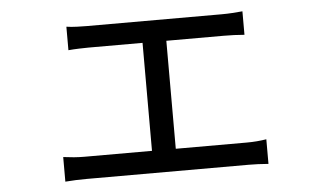

<svg xmlns="http://www.w3.org/2000/svg" viewBox="-43 -581 1085 652"><g transform="rotate(-5 500.0 -255.0)"><path d="M154.8 -77.1Q172.4 -74.7 191.2 -73.2Q210 -71.8 227.1 -71.8H457V-439.9H272.9Q261.2 -439.9 240.5 -439.2Q219.7 -438.5 204.1 -437V-517.1Q219.7 -514.6 240.5 -513.9Q261.2 -513.2 272.9 -513.2H732.9Q752 -513.2 770 -514.4Q788.1 -515.6 804.2 -517.1V-437Q787.6 -438.5 769 -439.2Q750.5 -439.9 732.9 -439.9H538.1V-71.8H779.8Q797.9 -71.8 814.9 -73.2Q832 -74.7 847.2 -77.1V6.8Q832 5.4 812 4.6Q792 3.9 779.8 3.9H227.1Q190.9 3.9 154.8 6.8Z"/></g></svg>

Font: Source Han Sans CN
Style: Regular
Weight: 400
Designer: Ryoko NISHIZUKA  (kana, bopomofo & ideographs); Paul D. Hunt (Latin, Greek & Cyrillic); Sandoll Communications , Soo-you
Foundry: Adobe
Version: Version 2.004;hotconv 1.0.118;makeotfexe 2.5.65603